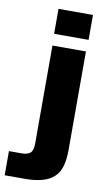

<svg xmlns="http://www.w3.org/2000/svg" viewBox="-99 -774 550 971"><g transform="rotate(10 176.5 -288.0)"><path d="M-2 150V26H62Q93 26 107.5 13.5Q122 1 122 -35V-538H294V-31Q294 17 284 51.5Q274 86 251 107.5Q228 129 191 139.5Q154 150 100 150ZM120 -598V-726H297V-598Z"/></g></svg>

Font: Geist ExtBd
Style: Regular
Weight: 400
Designer: Basement.studio, Andrés Briganti, Mateo Zaragoza
Foundry: Basement.studio, Vercel, Andrés Briganti, Guido Ferreyra, Mateo Zaragoza
Version: Version 1.401